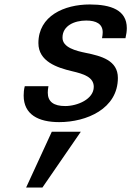

<svg xmlns="http://www.w3.org/2000/svg" viewBox="-20 -533 588 860"><path d="M91 -147C87 -132 86 -117 86 -105C86 -20 152 14 245 14C368 14 508 -46 508 -184C508 -263 433 -282 365 -296C321 -305 259 -320 260 -365C260 -417 312 -441 366 -441C411 -441 440 -426 440 -388C440 -381 439 -372 437 -362H542C546 -379 548 -394 548 -407C548 -488 477 -513 382 -513C268 -513 152 -462 152 -340C152 -258 235 -230 303 -214C354 -202 400 -188 400 -144C400 -89 327 -58 272 -58C221 -58 194 -77 194 -118C194 -127 195 -136 197 -147ZM342 57H212L97 307H170Z"/></svg>

Font: Perun Medium Italic
Style: Regular
Weight: 500
Italic angle: -12°
Foundry: Copyright (c) Stefan Peev, Context Ltd, 2016
Version: Version 1.026